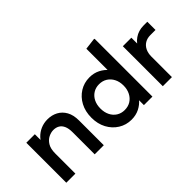

<svg xmlns="http://www.w3.org/2000/svg" viewBox="-59 -1218 1716 1716"><g transform="rotate(-45 799.5 -360.0)"><path d="M63.3 0V-505.3H171V-376.3L141.7 -378Q158 -422 188 -453.7Q218 -485.3 258.2 -502.7Q298.3 -520 345 -520Q399 -520 442.7 -496.7Q486.3 -473.3 511.8 -427.7Q537.3 -382 537.3 -313.7V0H422.3V-279.3Q422.3 -327 409 -356.8Q395.7 -386.7 371.5 -401Q347.3 -415.3 314.7 -415.3Q285 -415.3 253.5 -400Q222 -384.7 200.2 -349.8Q178.3 -315 178.3 -254.7V0Z M875.3 14.7Q807.3 14.7 752.2 -19.7Q697 -54 664.8 -114Q632.7 -174 632.7 -252Q632.7 -330.7 664.8 -391Q697 -451.3 752.2 -485.7Q807.3 -520 875.3 -520Q931 -520 975.3 -497.2Q1019.7 -474.3 1049.3 -437.8Q1079 -401.3 1090.7 -358V-146Q1079 -103.7 1049.3 -67Q1019.7 -30.3 975.3 -7.8Q931 14.7 875.3 14.7ZM892.3 -89.7Q936.3 -89.7 969.2 -110.3Q1002 -131 1020.8 -167.8Q1039.7 -204.7 1039.7 -252.7Q1039.7 -301.3 1020.8 -337.8Q1002 -374.3 969.2 -395Q936.3 -415.7 892.3 -415.7Q850 -415.7 817.2 -395Q784.3 -374.3 766 -337.8Q747.7 -301.3 747.7 -252.7Q747.7 -204.7 766 -167.8Q784.3 -131 817.2 -110.3Q850 -89.7 892.3 -89.7ZM1044.3 0V-156.3L1068.3 -252.7L1037 -349V-720L1149 -733.7L1152 -725.7V0Z M1283.3 0V-505.3H1391V-376.3L1361.7 -378Q1383.3 -437.3 1432.2 -471.3Q1481 -505.3 1544 -505.3H1592.7V-401.7H1526.7Q1487.7 -401.7 1458.8 -384.3Q1430 -367 1414.2 -335Q1398.3 -303 1398.3 -259.3V0Z"/></g></svg>

Font: Fustat
Style: Regular
Weight: 400
Designer: Mohamed Gaber, Khaled Hosny, Laura Garcia Mut
Foundry: Kief Type Foundry, Alif Type Foundry, Hard Type Foundry
Version: Version 1.007